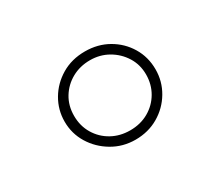

<svg xmlns="http://www.w3.org/2000/svg" viewBox="-72 -916 710 624"><g transform="rotate(-30 283.0 -603.5)"><path d="M287 -438Q240 -438 201 -461Q162 -484 139 -521.5Q116 -559 116 -604Q116 -648 138 -685.5Q160 -723 198.5 -746Q237 -769 287 -769Q335 -769 373.5 -747Q412 -725 434.5 -687.5Q457 -650 457 -604Q457 -559 434.5 -521Q412 -483 373.5 -460.5Q335 -438 287 -438ZM287 -473Q326 -473 356.5 -490.5Q387 -508 404.5 -538Q422 -568 422 -605Q422 -642 403.5 -671.5Q385 -701 354.5 -718.5Q324 -736 287 -736Q249 -736 218.5 -719Q188 -702 170 -672.5Q152 -643 152 -605Q152 -567 170 -537Q188 -507 218.5 -490Q249 -473 287 -473Z"/></g></svg>

Font: Lil Grotesk Bold
Style: Regular
Weight: 700
Designer: Bastien Sozeau
Foundry: NBR — Bastien Sozeau
Version: Version 4.002; ttfautohint (v1.8.4.7-5d5b)